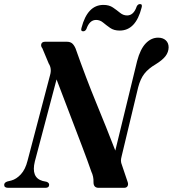

<svg xmlns="http://www.w3.org/2000/svg" viewBox="-40 -900 828 920"><path d="M127 -126.5Q108 -49 164 -33L183 -29Q195.5 -24.5 195.5 -14.5Q195.5 0 177.5 0H-0.5Q-20 0 -20 -14Q-20 -25.5 -4.5 -30.5L14 -35Q38.5 -41.5 60 -64.8Q81.5 -88 92 -130L200 -540.5Q209 -571.5 193.5 -595.5L163 -668.5Q154.5 -679 158 -689.5Q161.5 -700 176.5 -700H279.5Q296 -700 305.2 -692.5Q314.5 -685 322 -668Q372.5 -525 421.2 -406.8Q470 -288.5 512.5 -178.5L617 -607.5Q632 -664.5 658.2 -692Q684.5 -719.5 717.5 -719.5Q740.5 -719.5 754.2 -707Q768 -694.5 768 -673Q767.5 -650 753 -631Q738.5 -612 706 -592Q671 -571.5 651.8 -546.8Q632.5 -522 622 -481.5L543 -152Q539.5 -139 539.5 -129.8Q539.5 -120.5 545 -107L571 -30Q576 -17.5 571.5 -8.8Q567 0 554.5 0H432.5Q407.5 0 408 -28Q409 -54 397.5 -78Q380.5 -127.5 353.2 -199.2Q326 -271 294.2 -353.8Q262.5 -436.5 231 -519.5ZM533.5 -753.5Q506 -753.5 487.8 -766.2Q469.5 -779 454.2 -791.8Q439 -804.5 420.5 -804.5Q389 -804.5 374 -761Q368.5 -750 358.5 -750Q345.5 -750 350.5 -766.5Q379 -876.5 455.5 -876.5Q483 -876.5 501.2 -864Q519.5 -851.5 535 -838.8Q550.5 -826 569 -826Q600.5 -826 615 -869Q620.5 -880.5 631 -880.5Q643.5 -880.5 638.5 -863.5Q610.5 -753.5 533.5 -753.5Z"/></svg>

Font: Fraunces 72pt SemiBold
Style: Italic
Weight: 600
Italic angle: -16°
Version: Version 1.000;[b76b70a41]